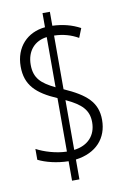

<svg xmlns="http://www.w3.org/2000/svg" viewBox="-91 -813 594 923"><g transform="rotate(-10 206.0 -351.0)"><path d="M184 -37V58H220V-39C321 -52 377 -116 377 -205C377 -291 326 -335 220 -382V-644C264 -643 302 -632 337 -612L355 -657C314 -679 270 -690 220 -692V-760H184V-691C97 -683 36 -620 36 -525C36 -434 85 -388 184 -345V-84C132 -85 74 -103 37 -123V-70C73 -52 127 -38 184 -37ZM184 -643V-398C118 -430 85 -459 85 -525C85 -593 125 -636 184 -643ZM220 -86V-329C295 -294 328 -262 328 -202C328 -137 287 -94 220 -86Z"/></g></svg>

Font: Noto Sans Georgian ExtraCondensed Light
Style: Regular
Weight: 300
Width: 2
Designer: Monotype Design Team, Akaki Razmadze
Foundry: Google LLC
Version: Version 2.005